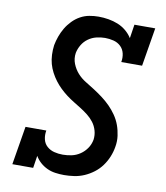

<svg xmlns="http://www.w3.org/2000/svg" viewBox="-84 -813 768 890"><g transform="rotate(10 300.0 -367.5)"><path d="M277 8Q256 8 235.5 5Q215 2 197 -6.5Q179 -15 164.5 -28Q150 -41 140 -58L131 0H33L63 -181H161Q157 -160 161.5 -140Q166 -120 180.5 -107Q195 -94 214.5 -89Q234 -84 255 -84Q276 -84 297 -88.5Q318 -93 336.5 -105.5Q355 -118 367.5 -136.5Q380 -155 384 -177Q387 -199 381 -220Q375 -241 362.5 -257.5Q350 -274 333.5 -287Q317 -300 299.5 -311Q282 -322 264 -333Q246 -344 229.5 -356.5Q213 -369 198 -383.5Q183 -398 170.5 -414.5Q158 -431 148 -450Q138 -469 132.5 -489Q127 -509 126 -531.5Q125 -554 128 -577Q132 -598 139.5 -619Q147 -640 158.5 -659.5Q170 -679 186.5 -696Q203 -713 223 -724Q243 -735 265 -739Q287 -743 308 -743Q332 -743 355.5 -739Q379 -735 400 -726.5Q421 -718 438.5 -703.5Q456 -689 468 -670L478 -735H576L546 -554H448Q452 -575 447.5 -594.5Q443 -614 429 -627.5Q415 -641 395 -646Q375 -651 355 -651Q335 -651 314.5 -646Q294 -641 276.5 -628.5Q259 -616 248 -597.5Q237 -579 233 -559Q229 -532 238.5 -508Q248 -484 264.5 -465.5Q281 -447 302.5 -434Q324 -421 345 -407.5Q366 -394 386 -379Q406 -364 423.5 -346.5Q441 -329 455.5 -308Q470 -287 478.5 -263.5Q487 -240 490.5 -214Q494 -188 489 -161Q485 -137 475.5 -114Q466 -91 451 -70.5Q436 -50 415.5 -34.5Q395 -19 372 -9Q349 1 324.5 4.5Q300 8 277 8Z"/></g></svg>

Font: Iosevka Slab SmBdExObl
Style: Regular
Weight: 600
Width: 7
Italic angle: -9°
Monospace: yes
Designer: Belleve Invis
Foundry: Belleve Invis
Version: Version 11.1.0; ttfautohint (v1.8.3)